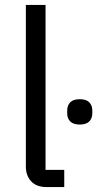

<svg xmlns="http://www.w3.org/2000/svg" viewBox="-20 -760 398 780"><path d="M170 0Q128 0 106.5 -23.5Q85 -47 85 -83V-740H165V-70H241V0ZM304 -254Q278 -254 265.5 -266.5Q253 -279 253 -300V-311Q253 -332 265.5 -344.5Q278 -357 304 -357Q330 -357 342.5 -344.5Q355 -332 355 -311V-300Q355 -279 342.5 -266.5Q330 -254 304 -254Z"/></svg>

Font: IBM Plex Thai
Style: Regular
Weight: 400
Designer: Mike Abbink, Paul van der Laan, Pieter van Rosmalen, Ben Mitchell, Mark Frömberg
Foundry: Bold Monday
Version: Version 1.0